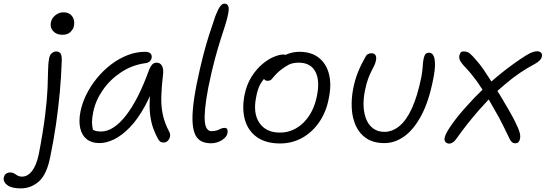

<svg xmlns="http://www.w3.org/2000/svg" viewBox="-154 -780 3012 1060"><path d="M-40 260Q-91 260 -114.5 241.5Q-138 223 -133 200Q-130 186 -120.5 179Q-111 172 -97 172Q-85 172 -76 177.5Q-67 183 -57.5 189Q-48 195 -32 195Q-1 195 23 164Q47 133 60 72Q84 -53 95 -142.5Q106 -232 108.5 -293Q111 -354 111.5 -393.5Q112 -433 117 -457Q121 -478 133 -487Q145 -496 156 -496Q170 -496 179 -486.5Q188 -477 187 -444Q184 -355 176 -269Q168 -183 155.5 -96Q143 -9 124 83Q105 182 61.5 221Q18 260 -40 260ZM190 -588Q158 -588 139.5 -608Q121 -628 127 -657Q132 -680 152 -696Q172 -712 196 -712Q219 -712 233.5 -701Q248 -690 253 -672.5Q258 -655 254 -636Q251 -620 235.5 -604Q220 -588 190 -588Z M395 10Q352 10 325 -11.5Q298 -33 289 -72Q280 -111 290 -163Q299 -210 322.5 -257.5Q346 -305 380.5 -347.5Q415 -390 458 -423Q501 -456 549 -475Q597 -494 648 -494Q666 -494 676 -485.5Q686 -477 683 -460Q681 -449 672.5 -441Q664 -433 647 -431Q575 -421 514.5 -381Q454 -341 414 -283.5Q374 -226 361 -163Q354 -131 354 -105Q354 -87 359 -64Q361 -62 363 -62Q376 -54 404 -54Q472 -54 541 -142Q610 -230 670 -397Q677 -414 686.5 -424Q696 -434 711 -434Q731 -434 740.5 -416Q750 -398 746 -368Q738 -300 736.5 -246.5Q735 -193 745 -146.5Q755 -100 781 -51Q786 -42 785.5 -32Q785 -22 780 -13Q775 -4 767.5 1.5Q760 7 751 7Q738 7 730.5 1.5Q723 -4 718 -14Q703 -41 692 -71.5Q681 -102 675.5 -142Q670 -182 673 -238Q673 -244 674 -250Q660 -220 646 -194Q606 -121 562 -76Q518 -31 475.5 -10.5Q433 10 395 10Z M1011 11Q988 11 967.5 4Q947 -3 932.5 -22Q918 -41 912 -77.5Q906 -114 910.5 -172.5Q915 -231 932 -317Q950 -404 966.5 -468.5Q983 -533 1000 -586Q1017 -639 1035 -691Q1050 -730 1061.5 -745Q1073 -760 1086 -760Q1100 -760 1106 -746.5Q1112 -733 1105 -701Q1100 -674 1089.5 -641.5Q1079 -609 1064.5 -564Q1050 -519 1032.5 -454.5Q1015 -390 996 -297Q983 -228 978.5 -182Q974 -136 977 -108Q980 -80 989.5 -68Q999 -56 1012 -56Q1033 -56 1045 -60.5Q1057 -65 1065.5 -69.5Q1074 -74 1084 -74Q1098 -74 1101 -66Q1104 -58 1102 -45Q1098 -23 1070.5 -6Q1043 11 1011 11Z M1392 12Q1314 12 1265 -22.5Q1216 -57 1198.5 -117.5Q1181 -178 1196 -256Q1208 -314 1234.5 -356Q1261 -398 1293.5 -425.5Q1326 -453 1357.5 -466Q1389 -479 1410 -479Q1418 -479 1423 -477Q1428 -479 1434 -482Q1466 -494 1499 -494Q1565 -494 1606.5 -461Q1648 -428 1662.5 -370Q1677 -312 1661 -236Q1647 -162 1608.5 -106Q1570 -50 1514.5 -19Q1459 12 1392 12ZM1304 -345Q1291 -330 1282 -313Q1267 -284 1260 -243Q1242 -154 1278.5 -101Q1315 -48 1391 -48Q1466 -48 1522 -103.5Q1578 -159 1596 -252Q1613 -337 1586.5 -385.5Q1560 -434 1495 -434Q1461 -434 1438.5 -422Q1416 -410 1391 -390Q1372 -374 1362 -361.5Q1352 -349 1344.5 -341.5Q1337 -334 1324 -334Q1311 -334 1306 -341Q1305 -343 1304 -345Z M1969 10Q1909 10 1870 -15.5Q1831 -41 1811 -84.5Q1791 -128 1788 -181.5Q1785 -235 1796 -291Q1805 -338 1821.5 -379.5Q1838 -421 1863 -465Q1868 -476 1877 -481Q1886 -486 1897 -486Q1913 -486 1919 -475.5Q1925 -465 1922 -448Q1919 -432 1912.5 -418.5Q1906 -405 1897 -388Q1888 -371 1878.5 -345.5Q1869 -320 1861 -281Q1851 -232 1853.5 -190Q1856 -148 1870 -117Q1884 -86 1909 -69Q1934 -52 1968 -52Q2012 -52 2051 -84Q2090 -116 2120.5 -183Q2151 -250 2172 -354Q2177 -382 2178.5 -399Q2180 -416 2181 -430Q2182 -444 2186 -461Q2189 -474 2195 -481.5Q2201 -489 2215 -489Q2230 -489 2238.5 -474Q2247 -459 2247.5 -426Q2248 -393 2237 -340Q2213 -218 2171 -140.5Q2129 -63 2077 -26.5Q2025 10 1969 10Z M2327 13Q2319 13 2311.5 9Q2304 5 2301 -4Q2298 -13 2303 -28Q2311 -52 2343.5 -97.5Q2376 -143 2428 -200Q2465 -242 2510 -285Q2494 -309 2479 -331Q2447 -375 2418 -405Q2398 -425 2388.5 -441Q2379 -457 2382 -473Q2384 -482 2388.5 -489Q2393 -496 2406 -496Q2426 -496 2439 -485.5Q2452 -475 2476 -447Q2493 -428 2515 -397Q2536 -366 2559 -330Q2618 -382 2682 -428Q2724 -458 2748.5 -473Q2773 -488 2787 -492.5Q2801 -497 2812 -497Q2824 -497 2832 -490Q2840 -483 2838 -470Q2836 -458 2826.5 -447.5Q2817 -437 2797 -426Q2713 -382 2636 -316Q2613 -297 2592 -278Q2601 -263 2610 -249Q2634 -209 2654.5 -173.5Q2675 -138 2688 -112Q2709 -70 2714.5 -49.5Q2720 -29 2717 -15Q2715 -3 2709 4Q2703 11 2691 11Q2679 11 2670.5 3Q2662 -5 2652 -29Q2629 -77 2601 -131Q2573 -181 2544 -231Q2517 -202 2491 -173Q2423 -95 2367 -16Q2357 -1 2346 6Q2335 13 2327 13Z"/></svg>

Font: Shantell Sans Light Light
Style: Italic
Weight: 300
Italic angle: -11°
Version: Version 1.008;[ac192a2d6]